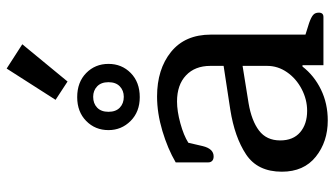

<svg xmlns="http://www.w3.org/2000/svg" viewBox="-234 -758 1005 577"><g transform="rotate(-90 268.5 -469.5)"><path d="M424 -905 312 -769 257 -805 351 -952ZM166 -646Q166 -686 193.5 -713Q221 -740 265 -740Q310 -740 337.5 -713Q365 -686 365 -646Q365 -606 337.5 -579Q310 -552 265 -552Q221 -552 193.5 -579.5Q166 -607 166 -646ZM310 -646Q310 -668 297.5 -680Q285 -692 266 -692Q246 -692 233.5 -680Q221 -668 221 -646Q221 -624 233.5 -612Q246 -600 266 -600Q285 -600 297.5 -612Q310 -624 310 -646ZM41 -125Q41 -198 93 -232.5Q145 -267 228 -280L359 -300V-340Q359 -386 330.5 -413Q302 -440 252 -440Q223 -440 186.5 -430Q150 -420 128 -406L118 -363Q110 -330 87 -330Q78 -330 73.5 -334.5Q69 -339 69 -346V-444Q110 -468 163.5 -484Q217 -500 267 -500Q349 -500 401 -458Q453 -416 453 -338V-54L488 -43Q505 -37 512 -31Q519 -25 519 -14Q519 0 506 0H361V-63H357Q330 -28 288 -7.5Q246 13 195 13Q131 13 86 -23Q41 -59 41 -125ZM359 -169V-243L247 -225Q194 -216 164.5 -193.5Q135 -171 135 -130Q135 -91 159.5 -70Q184 -49 224 -49Q258 -49 289.5 -65.5Q321 -82 340 -109.5Q359 -137 359 -169Z"/></g></svg>

Font: Maitree Medium
Style: Regular
Weight: 500
Designer: CadsonDemak Team
Foundry: CadsonDemak
Version: Version 1.010